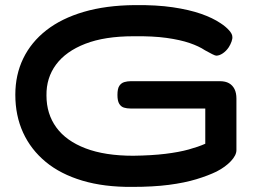

<svg xmlns="http://www.w3.org/2000/svg" viewBox="-20 -718 993 752"><path d="M498 14Q388 15 302.5 -10.5Q217 -36 159 -84Q101 -132 70.5 -198.5Q40 -265 40 -347Q40 -425 71 -489Q102 -553 161.5 -599.5Q221 -646 308 -671.5Q395 -697 507 -698Q593 -699 657 -689.5Q721 -680 767 -664Q813 -648 844 -627Q864 -614 877 -599.5Q890 -585 890 -574Q891 -567 887 -555.5Q883 -544 876 -533Q866 -518 852.5 -509Q839 -500 827 -500Q823 -500 811 -506Q799 -512 783 -521Q759 -537 722.5 -549.5Q686 -562 632.5 -569.5Q579 -577 503 -576Q390 -576 314 -546.5Q238 -517 199.5 -465Q161 -413 162 -344Q162 -272 200.5 -219Q239 -166 315 -137Q391 -108 502 -108Q575 -109 628 -115.5Q681 -122 719 -132.5Q757 -143 784 -155V-293H491Q477 -293 465.5 -296.5Q454 -300 447 -311.5Q440 -323 440 -346Q440 -371 447.5 -382Q455 -393 467 -396.5Q479 -400 492 -400H841Q863 -400 877 -392Q891 -384 898.5 -369Q906 -354 906 -332V-130Q906 -110 884.5 -87Q863 -64 828 -46Q795 -30 749 -16Q703 -2 641.5 6Q580 14 498 14Z"/></svg>

Font: Fredoka Expanded Medium
Style: Regular
Weight: 500
Width: 7
Designer: Ben Nathan
Foundry: Milena B. Brandão, Ben Nathan
Version: Version 2.001